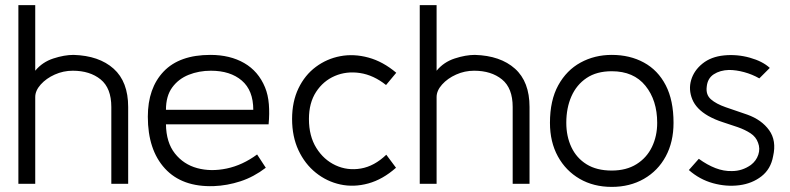

<svg xmlns="http://www.w3.org/2000/svg" viewBox="-20 -720 3093 752"><path d="M482 0H416V-301Q416 -375 374 -409Q332 -443 265 -443Q228 -443 194.5 -428Q161 -413 139.5 -389Q118 -365 118 -340V0H52V-700H118V-443Q146 -477 189 -491Q232 -505 268 -505Q368 -502 425 -451Q482 -400 482 -301Z M1032 -233H630Q631 -162 665 -119Q699 -76 752.5 -61.5Q806 -47 868 -60Q930 -73 987 -115L1021 -63Q974 -27 922 -10Q870 7 817 9Q693 13 626 -60Q559 -133 559 -263Q559 -375 621 -440Q683 -505 804 -505Q881 -505 936.5 -473Q992 -441 1018 -378Q1030 -349 1033 -312Q1036 -275 1032 -233ZM806 -443Q759 -443 719 -427Q679 -411 654.5 -377.5Q630 -344 630 -290H972Q972 -366 927 -404.5Q882 -443 806 -443Z M1531 -63Q1479 -17 1422.5 -1.5Q1366 14 1313 2.5Q1260 -9 1217 -43.5Q1174 -78 1149 -131.5Q1124 -185 1124 -254Q1124 -322 1149 -374Q1174 -426 1217 -458Q1260 -490 1313 -500Q1366 -510 1423 -494.5Q1480 -479 1532 -435L1492 -387Q1443 -426 1390 -434Q1337 -442 1291.5 -422.5Q1246 -403 1218 -360Q1190 -317 1190 -254Q1190 -187 1219 -140.5Q1248 -94 1294.5 -72.5Q1341 -51 1393.5 -60Q1446 -69 1493 -114Z M2054 0H1988V-301Q1988 -375 1946 -409Q1904 -443 1837 -443Q1800 -443 1766.5 -428Q1733 -413 1711.5 -389Q1690 -365 1690 -340V0H1624V-700H1690V-443Q1718 -477 1761 -491Q1804 -505 1840 -505Q1940 -502 1997 -451Q2054 -400 2054 -301Z M2376 12Q2305 12 2250.5 -19.5Q2196 -51 2165 -107.5Q2134 -164 2134 -239Q2134 -327 2166.5 -386Q2199 -445 2254 -475Q2309 -505 2376 -505Q2447 -505 2502 -475Q2557 -445 2587.5 -386Q2618 -327 2618 -239Q2618 -164 2587.5 -107.5Q2557 -51 2502 -19.5Q2447 12 2376 12ZM2376 -52Q2433 -52 2473 -77Q2513 -102 2533.5 -144.5Q2554 -187 2554 -239Q2554 -327 2508 -384Q2462 -441 2376 -441Q2317 -441 2277.5 -414.5Q2238 -388 2218 -342.5Q2198 -297 2198 -239Q2198 -186 2218 -143.5Q2238 -101 2277.5 -76.5Q2317 -52 2376 -52Z M2678 -54 2717 -98Q2750 -74 2782.5 -61.5Q2815 -49 2847 -50Q2867 -50 2885.5 -56Q2904 -62 2921 -74Q2942 -90 2950 -114Q2958 -138 2949 -161Q2941 -184 2919.5 -198Q2898 -212 2869.5 -222Q2841 -232 2811 -241.5Q2781 -251 2754 -266Q2707 -293 2691.5 -331Q2676 -369 2687 -406.5Q2698 -444 2731.5 -471Q2765 -498 2816 -503Q2867 -508 2917 -494Q2967 -480 2995 -454L2954 -413Q2926 -429 2894.5 -437.5Q2863 -446 2835 -446Q2800 -445 2775.5 -429Q2751 -413 2748 -380Q2744 -349 2764.5 -331Q2785 -313 2822.5 -300Q2860 -287 2907 -271Q2963 -251 2992.5 -210Q3022 -169 3008 -108Q2999 -58 2962.5 -29.5Q2926 -1 2875.5 5.5Q2825 12 2772.5 -2.5Q2720 -17 2678 -54Z"/></svg>

Font: Kulim Park Light
Style: Regular
Weight: 300
Designer: Noponies / Dale Sattler
Foundry: Noponies
Version: Version 1.000; ttfautohint (v1.8.3)